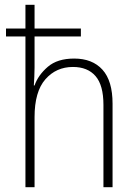

<svg xmlns="http://www.w3.org/2000/svg" viewBox="-20 -780 570 800"><path d="M86 0V-628H5V-661H86V-760H124V-661H317V-628H124V-499Q124 -477 123 -460Q122 -443 121 -424H124Q139 -467 179 -501.5Q219 -536 289 -536Q365 -536 407 -489.5Q449 -443 449 -348V0H411V-343Q411 -425 378 -463Q345 -501 284 -501Q214 -501 169 -449.5Q124 -398 124 -292V0Z"/></svg>

Font: Noto Sans Mono Condensed ExtraLight
Style: Regular
Weight: 200
Width: 3
Designer: Monotype Design Team
Foundry: Monotype Imaging Inc.
Version: Version 2.014; ttfautohint (v1.8.4.7-5d5b)